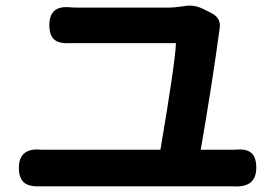

<svg xmlns="http://www.w3.org/2000/svg" viewBox="-20 -707 983 681"><path d="M809 -46Q804 -46 798 -46H471H144Q135 -46 125 -46Q86 -44 67 -58Q47 -74 47 -111Q47 -184 126 -176Q135 -176 144 -176H549Q602 -488 604 -554H266Q246 -554 226 -554Q189 -552 172 -567Q155 -582 155 -618Q155 -689 229 -681Q242 -680 265 -680H574Q599 -680 632 -685Q665 -692 699 -676L729 -661Q768 -642 758 -600Q758 -599 758 -598Q732 -407 692 -176H798Q806 -176 814 -176Q853 -180 871 -165Q889 -150 889 -112Q889 -41 809 -46Z"/></svg>

Font: GenSenRounded TW B
Style: Regular
Weight: 700
Version: Version 1.501;PS 1;hotconv 16.6.51;makeotf.lib2.5.65220